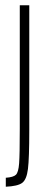

<svg xmlns="http://www.w3.org/2000/svg" viewBox="-20 -708 179 728"><path d="M55 -220V-688H91V-214Q91 -108 86 -67.5Q81 -27 64 -14.5Q47 -2 2 0V-34Q31 -36 40.5 -45.5Q50 -55 52.5 -88.5Q55 -122 55 -220Z"/></svg>

Font: Saira Ultra Condensed Thin
Style: Regular
Weight: 100
Width: 1
Designer: Hector Gatti with collaboration of the Omnibus-Type team
Foundry: Omnibus-Type
Version: Version 1.001; ttfautohint (v1.8)